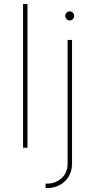

<svg xmlns="http://www.w3.org/2000/svg" viewBox="-20 -748 481 972"><path d="M119.1 -727.5V0H96.7V-727.5ZM322.3 -545.9H344.7V79.1Q344.7 117.7 327.4 145.8Q310.1 173.8 281.7 189Q253.4 204.1 219.7 204.1H210.9V181.6H219.7Q260.3 181.6 291.3 154.3Q322.3 127 322.3 79.1ZM333.5 -644.5Q323.7 -644.5 317.1 -651.6Q310.5 -658.7 310.5 -668Q310.5 -677.2 317.1 -683.8Q323.7 -690.4 333 -690.4Q342.8 -690.4 349.1 -683.8Q355.5 -677.2 355.5 -668Q355.5 -658.7 349.1 -651.6Q342.8 -644.5 333.5 -644.5Z"/></svg>

Font: Inter Tight Thin
Style: Regular
Weight: 250
Designer: Rasmus Andersson
Foundry: rsms
Version: Version 3.004